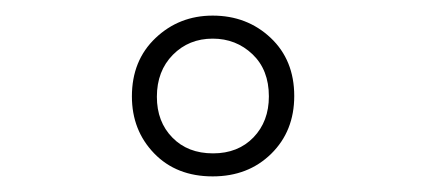

<svg xmlns="http://www.w3.org/2000/svg" viewBox="-20 -895 546 246"><path d="M252.5 -669Q206 -669 177.5 -698.5Q149 -728 149 -771.5Q149 -817.5 179.2 -846.2Q209.5 -875 252.5 -875Q296.5 -875 326.8 -846.5Q357 -818 357 -772Q357 -727 327.5 -698Q298 -669 252.5 -669ZM253 -698.5Q285 -698.5 304.8 -719Q324.5 -739.5 324.5 -771.5Q324.5 -805.5 303.5 -825.5Q282.5 -845.5 252.5 -845.5Q222 -845.5 201.5 -824.8Q181 -804 181 -771Q181 -739 200.8 -718.8Q220.5 -698.5 253 -698.5Z"/></svg>

Font: Spartan Thin Light
Style: Regular
Weight: 300
Version: Version 1.004